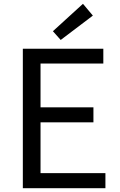

<svg xmlns="http://www.w3.org/2000/svg" viewBox="-20 -989 628 1009"><path d="M100 0H534V-79H193V-346H471V-425H193V-655H523V-733H100ZM299 -779 468 -907 416 -969 258 -825Z"/></svg>

Font: Noto Sans CJK TC Regular
Style: Regular
Weight: 400
Designer: Ryoko NISHIZUKA (kana & ideographs); Paul D. Hunt (Latin, Greek & Cyrillic); Wenlong ZHANG (bopomofo); Sandoll Communica
Foundry: Adobe Systems Incorporated
Version: Version 1.001;PS 1.001;hotconv 1.0.78;makeotf.lib2.5.61930